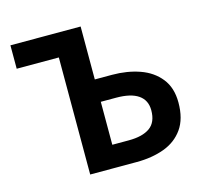

<svg xmlns="http://www.w3.org/2000/svg" viewBox="-106 -860 1038 978"><g transform="rotate(-15 412.5 -370.5)"><path d="M252.1 0V-617.3H29.9V-740.8H400.1V-461.7H490.8Q570.6 -461.7 636.4 -438.5Q702.2 -415.3 741.7 -365.7Q781.3 -316.2 781.3 -238.5Q781.3 -152.4 744.1 -99.8Q706.9 -47.2 642.7 -23.6Q578.5 0 497.3 0ZM400.1 -117.2H486.6Q559.8 -117.2 598.6 -144.9Q637.4 -172.6 637.4 -235.7Q637.4 -289.1 597.8 -316.4Q558.3 -343.7 481 -343.7H400.1Z"/></g></svg>

Font: Noto Sans HK Thin
Style: Regular
Weight: 100
Designer: Ryoko NISHIZUKA 西塚涼子 (kana, bopomofo & ideographs); Paul D. Hunt (Latin, Greek & Cyrillic); Sandoll Communications 산돌커뮤니
Foundry: Adobe
Version: Version 2.004-H2;hotconv 1.0.118;makeotfexe 2.5.65603